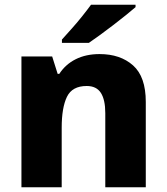

<svg xmlns="http://www.w3.org/2000/svg" viewBox="-20 -786 699 806"><path d="M398 -559Q485 -559 538.5 -511.5Q592 -464 592 -358V0H422V-311Q422 -367 403.5 -396Q385 -425 344 -425Q283 -425 261 -379.5Q239 -334 239 -250V0H70V-549H199L222 -476H229Q255 -516 298 -537.5Q341 -559 398 -559ZM549 -756Q533 -742 508 -722Q483 -702 454.5 -680Q426 -658 399 -638.5Q372 -619 353 -606H240V-620Q256 -638 279 -663.5Q302 -689 324 -716.5Q346 -744 362 -766H549Z"/></svg>

Font: Noto Sans Georgian ExtraBold
Style: Regular
Weight: 800
Designer: Monotype Design Team, Akaki Razmadze
Foundry: Google LLC
Version: Version 2.005; ttfautohint (v1.8.4.7-5d5b)